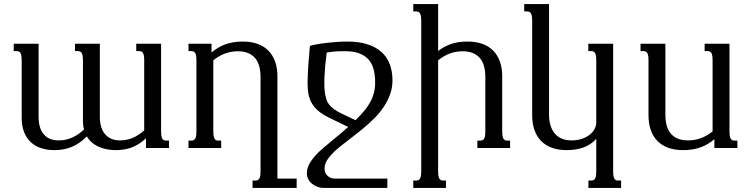

<svg xmlns="http://www.w3.org/2000/svg" viewBox="-20 -736 3741 955"><path d="M697.3 -433.6Q697.3 -448.7 695.8 -458Q694.3 -467.3 690.9 -472.7Q687.5 -478 682.6 -480Q677.7 -481.9 671.4 -481.9H657.7V-518.6H781.2V-85Q781.2 -69.8 782.7 -60.5Q784.2 -51.3 787.6 -45.9Q791 -40.5 795.7 -38.6Q800.3 -36.6 807.1 -36.6H820.8V0H706.1V-48.3Q675.3 -19 639.2 -4.2Q603 10.7 555.7 10.7Q508.8 10.7 470.7 -6.1Q432.6 -22.9 412.1 -57.6Q378.4 -23.4 339.1 -6.3Q299.8 10.7 251 10.7Q213.4 10.7 183.3 0.5Q153.3 -9.8 132.1 -29.8Q110.8 -49.8 99.4 -80.1Q87.9 -110.4 87.9 -149.9V-433.6Q87.9 -448.7 86.4 -458Q85 -467.3 81.5 -472.7Q78.1 -478 73.2 -480Q68.4 -481.9 62 -481.9H48.3V-518.6H171.9V-155.8Q171.9 -98.1 197.8 -67.9Q223.6 -37.6 272.5 -37.6Q308.1 -37.6 339.8 -52Q371.6 -66.4 397.9 -92.3Q395 -102.5 393.8 -113.5Q392.6 -124.5 392.6 -137.2V-433.6Q392.6 -448.7 391.1 -458Q389.6 -467.3 386.2 -472.7Q382.8 -478 377.9 -480Q373 -481.9 366.7 -481.9H353V-518.6H476.6V-155.8Q476.6 -98.1 503.2 -67.9Q529.8 -37.6 577.1 -37.6Q607.9 -37.6 637.2 -49.1Q666.5 -60.5 697.3 -87.4Z M1041 -85Q1041 -69.8 1042.5 -60.5Q1043.9 -51.3 1047.4 -45.9Q1050.8 -40.5 1055.4 -38.6Q1060.1 -36.6 1066.9 -36.6H1080.1V0H917.5V-36.6H931.2Q937.5 -36.6 942.4 -38.6Q947.3 -40.5 950.7 -45.9Q954.1 -51.3 955.6 -60.5Q957 -69.8 957 -85V-433.6Q957 -448.7 955.6 -458Q954.1 -467.3 950.7 -472.7Q947.3 -478 942.4 -480Q937.5 -481.9 931.2 -481.9H917.5V-518.6H1032.2V-475.1Q1046.9 -487.3 1063 -497.3Q1079.1 -507.3 1097.9 -514.4Q1116.7 -521.5 1138.9 -525.4Q1161.1 -529.3 1187.5 -529.3Q1229.5 -529.3 1261.7 -517.6Q1293.9 -505.9 1315.7 -483.4Q1337.4 -460.9 1348.6 -429Q1359.9 -397 1359.9 -356V152.3H1455.6V198.7H1236.3V162.1H1250Q1256.3 162.1 1261.2 160.2Q1266.1 158.2 1269.5 152.8Q1272.9 147.5 1274.4 138.2Q1275.9 128.9 1275.9 113.8V-353Q1275.9 -382.3 1269.5 -406Q1263.2 -429.7 1249.5 -446.3Q1235.8 -462.9 1214.4 -471.9Q1192.9 -481 1163.1 -481Q1096.2 -481 1041 -436Z M1623 -29.3Q1648.9 -50.3 1670.9 -68.8Q1692.9 -87.4 1711.9 -104.5L1632.3 -143.1Q1609.4 -153.8 1590.8 -164.8Q1572.3 -175.8 1557.9 -189Q1543.5 -202.1 1533.2 -218.8Q1522.9 -235.4 1516.6 -257.3Q1512.7 -271 1511.2 -291.3Q1509.8 -311.5 1510 -334.5Q1510.3 -357.4 1511.7 -382.1Q1513.2 -406.7 1514.9 -429.9Q1516.6 -453.1 1518.6 -473.4Q1520.5 -493.7 1521.5 -507.8Q1536.6 -512.2 1558.6 -516.1Q1580.6 -520 1606 -522.9Q1631.3 -525.9 1657.7 -527.6Q1684.1 -529.3 1708.5 -529.3Q1765.6 -529.3 1807.9 -515.6Q1850.1 -502 1877.7 -477.1Q1905.3 -452.1 1918.7 -416.5Q1932.1 -380.9 1932.1 -336.9Q1932.1 -299.3 1920.2 -266.4Q1908.2 -233.4 1888.4 -203.9Q1868.7 -174.3 1842.5 -148.2Q1816.4 -122.1 1787.8 -98.4Q1759.3 -74.7 1730.5 -52.7Q1701.7 -30.8 1675.8 -10.3Q1638.7 19 1616.5 46.9Q1594.2 74.7 1594.2 102.5Q1594.2 125 1609.4 138.7Q1624.5 152.3 1645.5 152.3H1906.7V198.7H1590.8Q1573.2 198.7 1557.9 192.9Q1542.5 187 1531 177.2Q1519.5 167.5 1512.9 154.1Q1506.3 140.6 1506.3 126Q1506.3 103 1517.6 81.5Q1528.8 60.1 1546.1 40.5Q1563.5 21 1584 3.4Q1604.5 -14.2 1623 -29.3ZM1845.7 -341.3Q1844.2 -371.1 1836.9 -396Q1829.6 -420.9 1813.7 -439.2Q1797.9 -457.5 1772.2 -468.5Q1746.6 -479.5 1708.5 -481Q1681.6 -481.9 1657.7 -480.7Q1633.8 -479.5 1605 -474.6Q1601.1 -444.3 1598.1 -414.1Q1595.2 -383.8 1594 -356.2Q1592.8 -328.6 1593.5 -304.9Q1594.2 -281.2 1597.7 -264.6Q1600.6 -251 1604.5 -239Q1608.4 -227.1 1617.2 -215.6Q1626 -204.1 1641.4 -192.9Q1656.7 -181.6 1681.6 -169.9L1748.5 -138.2Q1777.8 -166.5 1797.1 -191.4Q1816.4 -216.3 1827.6 -240.2Q1838.9 -264.2 1843 -288.8Q1847.2 -313.5 1845.7 -341.3Z M2159.2 -482.4Q2187 -503.9 2221.7 -516.6Q2256.3 -529.3 2305.7 -529.3Q2347.7 -529.3 2379.9 -517.6Q2412.1 -505.9 2433.8 -483.4Q2455.6 -460.9 2466.8 -429Q2478 -397 2478 -356V-85Q2478 -69.8 2479.5 -60.5Q2481 -51.3 2484.4 -45.9Q2487.8 -40.5 2492.4 -38.6Q2497.1 -36.6 2503.9 -36.6H2517.1V0H2354.5V-36.6H2368.2Q2374.5 -36.6 2379.4 -38.6Q2384.3 -40.5 2387.7 -45.9Q2391.1 -51.3 2392.6 -60.5Q2394 -69.8 2394 -85V-353Q2394 -382.3 2387.7 -406Q2381.3 -429.7 2367.7 -446.3Q2354 -462.9 2332.5 -471.9Q2311 -481 2281.2 -481Q2214.4 -481 2159.2 -436V113.8Q2159.2 128.9 2160.6 138.2Q2162.1 147.5 2165.5 152.8Q2168.9 158.2 2173.6 160.2Q2178.2 162.1 2185.1 162.1H2198.2V198.7H2035.6V162.1H2049.3Q2055.7 162.1 2060.5 160.2Q2065.4 158.2 2068.8 152.8Q2072.3 147.5 2073.7 138.2Q2075.2 128.9 2075.2 113.8V-630.9Q2075.2 -646 2073.7 -655.3Q2072.3 -664.6 2068.8 -669.9Q2065.4 -675.3 2060.5 -677.2Q2055.7 -679.2 2049.3 -679.2H2035.6V-715.8H2159.2Z M2627 -630.9Q2627 -646 2625.5 -655.3Q2624 -664.6 2620.6 -669.9Q2617.2 -675.3 2612.3 -677.2Q2607.4 -679.2 2601.1 -679.2H2587.4V-715.8H2710.9V-165.5Q2710.9 -138.2 2717.5 -114.7Q2724.1 -91.3 2737.5 -74.2Q2751 -57.1 2772.2 -47.4Q2793.5 -37.6 2822.8 -37.6Q2850.6 -37.6 2873.3 -45.2Q2896 -52.7 2912.1 -65.2Q2928.2 -77.6 2937 -93.8Q2945.8 -109.9 2945.8 -127V-433.6Q2945.8 -448.7 2944.3 -458Q2942.9 -467.3 2939.5 -472.7Q2936 -478 2931.2 -480Q2926.3 -481.9 2919.9 -481.9H2906.2V-518.6H3029.8V113.8Q3029.8 128.9 3031.2 138.2Q3032.7 147.5 3036.1 152.8Q3039.6 158.2 3044.2 160.2Q3048.8 162.1 3055.7 162.1H3069.3V198.7H2906.7V162.1H2919.9Q2926.3 162.1 2931.2 160.2Q2936 158.2 2939.5 152.8Q2942.9 147.5 2944.3 138.2Q2945.8 128.9 2945.8 113.8V-45.4Q2918 -15.1 2881.3 -2.2Q2844.7 10.7 2799.3 10.7Q2757.3 10.7 2725.1 -1Q2692.9 -12.7 2671.1 -35.2Q2649.4 -57.6 2638.2 -89.6Q2627 -121.6 2627 -162.6Z M3524.4 -433.6Q3524.4 -448.7 3522.9 -458Q3521.5 -467.3 3518.1 -472.7Q3514.6 -478 3509.8 -480Q3504.9 -481.9 3498.5 -481.9H3484.9V-518.6H3608.4V-85Q3608.4 -69.8 3609.9 -60.5Q3611.3 -51.3 3614.7 -45.9Q3618.2 -40.5 3622.8 -38.6Q3627.4 -36.6 3634.3 -36.6H3647.9V0H3533.2V-43.5Q3518.6 -31.2 3502.4 -21.2Q3486.3 -11.2 3467.5 -4.2Q3448.7 2.9 3426.5 6.8Q3404.3 10.7 3377.9 10.7Q3335.9 10.7 3303.7 -1Q3271.5 -12.7 3249.8 -35.2Q3228 -57.6 3216.8 -89.6Q3205.6 -121.6 3205.6 -162.6V-433.6Q3205.6 -448.7 3204.1 -458Q3202.6 -467.3 3199.2 -472.7Q3195.8 -478 3190.9 -480Q3186 -481.9 3179.7 -481.9H3166V-518.6H3289.6V-165.5Q3289.6 -136.2 3295.9 -112.5Q3302.2 -88.9 3315.9 -72.3Q3329.6 -55.7 3350.8 -46.6Q3372.1 -37.6 3402.3 -37.6Q3469.2 -37.6 3524.4 -82.5Z"/></svg>

Font: Arian AMU Serif
Style: Regular
Weight: 400
Designer: Ruben Hakobyan (Tarumian)
Foundry: Ruben Hakobyan (Tarumian)
Version: Version 1.002